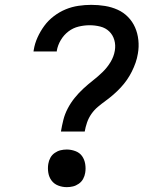

<svg xmlns="http://www.w3.org/2000/svg" viewBox="-20 -763 640 791"><path d="M231 -221Q235 -245 241 -269Q247 -293 259 -316Q271 -339 287.5 -359.5Q304 -380 323.5 -398Q343 -416 363.5 -432Q384 -448 403 -466.5Q422 -485 435.5 -507.5Q449 -530 453 -554Q457 -577 451 -598Q445 -619 430 -633.5Q415 -648 393.5 -653.5Q372 -659 349 -659Q327 -659 304 -653.5Q281 -648 262 -633.5Q243 -619 230.5 -598Q218 -577 214 -554V-551H118L119 -557Q123 -583 134.5 -608.5Q146 -634 162.5 -656.5Q179 -679 202 -696.5Q225 -714 250.5 -724.5Q276 -735 303 -739Q330 -743 356 -743Q385 -743 412.5 -738.5Q440 -734 464.5 -723Q489 -712 507.5 -693Q526 -674 536.5 -650Q547 -626 550 -598Q553 -570 548 -542Q545 -523 538.5 -504.5Q532 -486 523 -468Q514 -450 502.5 -433.5Q491 -417 477 -402Q463 -387 447.5 -373.5Q432 -360 415.5 -348Q399 -336 383.5 -323Q368 -310 356.5 -293.5Q345 -277 338.5 -258Q332 -239 329 -221ZM255 8Q237 8 220 1.5Q203 -5 192.5 -19Q182 -33 179 -51.5Q176 -70 179 -88Q181 -101 187.5 -113Q194 -125 205.5 -133Q217 -141 229.5 -144Q242 -147 255 -147Q273 -147 290.5 -140.5Q308 -134 318 -120Q328 -106 331 -87.5Q334 -69 331 -51Q329 -38 322.5 -26Q316 -14 304.5 -6Q293 2 280.5 5Q268 8 255 8Z"/></svg>

Font: Iosevka Aile Medium
Style: Italic
Weight: 500
Italic angle: -9°
Designer: Belleve Invis
Foundry: Belleve Invis
Version: Version 31.1.0; ttfautohint (v1.8.4)